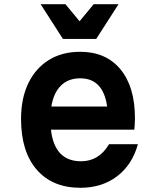

<svg xmlns="http://www.w3.org/2000/svg" viewBox="-20 -874 740 912"><path d="M635 -189Q608 -91 536 -36.5Q464 18 362 18Q229 18 154.5 -68Q80 -154 80 -309Q80 -407 114.5 -478.5Q149 -550 212 -589Q275 -628 361 -628Q483 -628 552 -545Q621 -462 621 -312Q621 -297 620 -283.5Q619 -270 618 -258H222Q239 -108 365 -108Q450 -108 498 -189ZM361 -502Q304 -502 269 -467Q234 -432 224 -368H489Q470 -502 361 -502ZM543 -854 437 -689H279L173 -854H291L358 -773L425 -854Z"/></svg>

Font: Martian Mono SemiBold
Style: Regular
Weight: 600
Monospace: yes
Designer: Roman Shamin
Foundry: Evil Martians
Version: Version 1.000; ttfautohint (v1.8.4.7-5d5b)